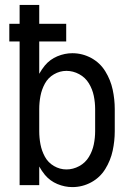

<svg xmlns="http://www.w3.org/2000/svg" viewBox="-20 -755 540 783"><path d="M275 8Q244 8 214 -4.5Q184 -17 163 -42Q150 -58 140 -76V0H60V-586H18V-658H60V-735H140V-658H250V-586H140V-454Q150 -472 163 -488Q184 -513 214 -525.5Q244 -538 275 -538Q316 -538 352 -518.5Q388 -499 409.5 -464Q431 -429 439.5 -389.5Q448 -350 448 -310V-220Q448 -180 439.5 -140.5Q431 -101 409.5 -66Q388 -31 352 -11.5Q316 8 275 8ZM251 -64Q278 -64 303 -77.5Q328 -91 342.5 -115Q357 -139 362.5 -166Q368 -193 368 -220V-310Q368 -337 362.5 -364Q357 -391 342.5 -415Q328 -439 303 -452.5Q278 -466 251 -466Q224 -466 200 -452Q176 -438 163 -414Q150 -390 145 -363.5Q140 -337 140 -310V-220Q140 -193 145 -166.5Q150 -140 163 -116Q176 -92 200 -78Q224 -64 251 -64ZM110 -311V-315Z"/></svg>

Font: Iosevka SS01
Style: Regular
Weight: 400
Monospace: yes
Designer: Belleve Invis
Foundry: Belleve Invis
Version: 2.3.3; ttfautohint (v1.8.3)